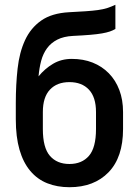

<svg xmlns="http://www.w3.org/2000/svg" viewBox="-20 -774 580 802"><path d="M270 8Q219 8 177.5 -8.5Q136 -25 106.5 -60Q77 -95 61.5 -148.5Q46 -202 46 -276V-343Q46 -420 53.5 -487.5Q61 -555 84.5 -606Q108 -657 152 -688Q196 -719 269 -723Q309 -725 338 -727Q367 -729 389 -732Q411 -735 428 -740.5Q445 -746 462 -754V-653Q452 -647 439 -642.5Q426 -638 406 -634.5Q386 -631 356.5 -628.5Q327 -626 285 -624Q246 -622 219.5 -608.5Q193 -595 176.5 -572.5Q160 -550 152 -520Q144 -490 141 -455Q167 -487 201.5 -507.5Q236 -528 280 -528Q328 -528 367 -512.5Q406 -497 434.5 -468Q463 -439 478.5 -398Q494 -357 494 -306V-235Q494 -117 433.5 -54.5Q373 8 270 8ZM270 -89Q322 -89 351.5 -123Q381 -157 381 -235V-306Q381 -368 351.5 -399.5Q322 -431 270 -431Q218 -431 188.5 -399.5Q159 -368 159 -306V-235Q159 -157 188.5 -123Q218 -89 270 -89Z"/></svg>

Font: Golos UI Medium
Style: Regular
Weight: 500
Designer: A.Korolkova, Vitaly Kuzmin
Foundry: ParaType Ltd
Version: Version 2.000